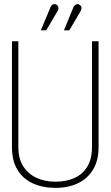

<svg xmlns="http://www.w3.org/2000/svg" viewBox="-20 -900 538 931"><path d="M259 -846Q263 -852 263.5 -857.5Q264 -863 262 -868.5Q260 -874 254 -877Q248 -881 242 -880Q236 -879 231.5 -875Q227 -871 225 -865L178 -753H204ZM371 -846Q374 -852 375 -858Q376 -864 373.5 -869Q371 -874 365 -877Q359 -881 353.5 -880Q348 -879 343.5 -875Q339 -871 336 -865L290 -753H316ZM458 -186V-700H426V-186Q426 -130 404 -93Q382 -56 342 -37.5Q302 -19 249 -19Q197 -19 156.5 -38Q116 -57 92.5 -94Q69 -131 69 -186V-700H38V-186Q38 -121 64.5 -77Q91 -33 139 -11Q187 11 249 11Q311 11 358 -11.5Q405 -34 431.5 -78Q458 -122 458 -186Z"/></svg>

Font: Advent Pro ExtraLight
Style: Regular
Weight: 250
Version: Version 3.000